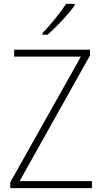

<svg xmlns="http://www.w3.org/2000/svg" viewBox="-20 -970 527 990"><path d="M365 -942V-950H321C291 -904 242 -844 199 -799V-791H225C272 -831 333 -897 365 -942ZM454 0V-36H81L444 -684V-714H53V-678H397L33 -30V0Z"/></svg>

Font: Noto Sans Lao SemiCondensed ExtraLight
Style: Regular
Weight: 200
Width: 4
Designer: Monotype Design Team
Foundry: Monotype Imaging Inc.
Version: Version 2.003